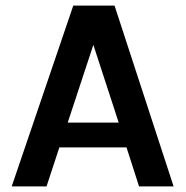

<svg xmlns="http://www.w3.org/2000/svg" viewBox="-20 -669 666 689"><path d="M22 0 243 -649H391L603 0H479L434 -140H193L147 0ZM223 -229H406L315 -508Z"/></svg>

Font: Karla
Style: Bold
Weight: 700
Designer: Jonathan Pinhorn
Version: Version 2.004; ttfautohint (v1.8.4.7-5d5b);gftools[0.9.33]